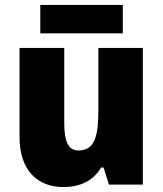

<svg xmlns="http://www.w3.org/2000/svg" viewBox="-20 -747 658 777"><path d="M477 -727H143V-612H477ZM558 -553H378V-300C378 -197 364 -138 297 -138C256 -138 240 -176 240 -249V-553H59V-193C59 -56 133 10 237 10C302 10 357 -14 389 -69H399L421 0H558Z"/></svg>

Font: Noto Sans Armenian SemiCondensed Black
Style: Regular
Weight: 900
Width: 4
Designer: Monotype Design Team
Foundry: Monotype Imaging Inc.
Version: Version 2.008